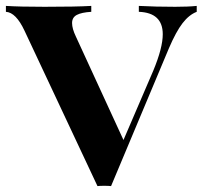

<svg xmlns="http://www.w3.org/2000/svg" viewBox="-32 -628 686 650"><path d="M634 -608V-588Q608 -578 586 -549.5Q564 -521 540 -465L344 2Q336 1 321 1Q306 1 298 2L51 -524Q22 -586 -12 -588V-608Q35 -605 119 -605Q226 -605 277 -608V-588Q244 -586 228 -577.5Q212 -569 212 -550Q212 -531 225 -504L386 -154L487 -389Q519 -466 519 -512Q519 -585 438 -588V-608Q495 -605 561 -605Q605 -605 634 -608Z"/></svg>

Font: Playfair Display SC
Style: Bold
Weight: 700
Designer: Claus Eggers Sørensen
Foundry: Claus Eggers Sørensen
Version: Version 1.200; ttfautohint (v1.6)